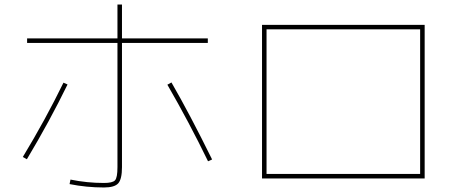

<svg xmlns="http://www.w3.org/2000/svg" viewBox="-20 -810 2040 850"><path d="M900 -640V-620H520V-70Q520 -17 503.5 1.5Q487 20 440 20Q363 20 288 5L292 -15Q365 0 440 0Q478 0 489 -11.5Q500 -23 500 -70V-620H100V-640H500V-790H520V-640ZM81 -115Q182 -282 261 -444L279 -436Q199 -272 99 -105ZM721 -435 739 -445Q820 -305 919 -104L901 -96Q818 -267 721 -435Z M1160 -40H1840V-680H1160ZM1160 -20H1140V-700H1860V-20Z"/></svg>

Font: M PLUS 1p Thin
Style: Regular
Weight: 250
Version: Version 1.062